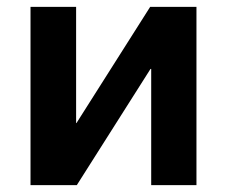

<svg xmlns="http://www.w3.org/2000/svg" viewBox="-20 -540 662 560"><path d="M202 -520V-181H203L418 -520H553V0H421V-339H419L204 0H69V-520Z"/></svg>

Font: Mplus 1p Bold
Style: Bold
Weight: 700
Version: Version 1.061